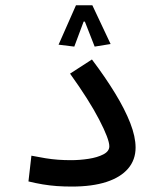

<svg xmlns="http://www.w3.org/2000/svg" viewBox="-20 -705 626 728"><path d="M252.4 2.4Q222.7 2.4 195.6 0.5Q168.5 -1.5 142.1 -5.9Q115.7 -10.3 87.9 -17.1L99.1 -114.7Q128.4 -108.9 152.6 -105Q176.8 -101.1 200 -99.4Q223.1 -97.7 250 -97.7Q282.2 -97.7 315.7 -102.8Q349.1 -107.9 371.8 -119.6Q394.5 -131.3 394.5 -150.4Q394.5 -177.2 356.2 -251.2Q317.9 -325.2 245.6 -425.8L328.6 -479.5Q379.4 -412.1 416.5 -351.3Q453.6 -290.5 473.9 -238.5Q494.1 -186.5 494.1 -145.5Q494.1 -99.1 465.8 -65.9Q437.5 -32.7 383.5 -15.1Q329.6 2.4 252.4 2.4ZM330.1 -685.1 399.4 -538.1 338.9 -528.3 301.8 -623H293.9L280.8 -655.3H309.1L261.7 -528.3L202.1 -535.6L268.1 -685.1Z"/></svg>

Font: Cascadia Code
Style: Regular
Weight: 400
Monospace: yes
Designer: Aaron Bell
Foundry: Saja Typeworks
Version: Version 2106.017